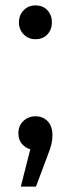

<svg xmlns="http://www.w3.org/2000/svg" viewBox="-20 -545 262 710"><path d="M57 145 92 7Q74 2 61 -13Q48 -28 48 -53Q48 -80 66.5 -97.5Q85 -115 111 -115Q139 -115 156.5 -96.5Q174 -78 174 -44Q174 -28 170 -11.5Q166 5 158 25L113 145ZM50 -462Q50 -489 67.5 -507Q85 -525 111 -525Q139 -525 155.5 -507Q172 -489 172 -462Q172 -436 155.5 -418Q139 -400 111 -400Q85 -400 67.5 -418Q50 -436 50 -462Z"/></svg>

Font: Radio Canada
Style: Regular
Weight: 400
Designer: Charles Daoud, Etienne Aubert Bonn, Alexandre Saumier Demers, Jacques Le Bailly
Foundry: Radio-Canada
Version: Version 2.104;gftools[0.9.28.dev5+ged2979d]